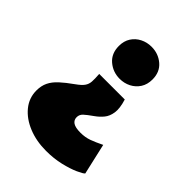

<svg xmlns="http://www.w3.org/2000/svg" viewBox="-209 -642 945 945"><g transform="rotate(45 263.0 -170.0)"><path d="M281 195Q213 195 157.8 172.5Q102.5 150 69.8 110Q37 70 37 18Q37 -14.5 49 -39.5Q61 -64.5 86.2 -87.8Q111.5 -111 151 -139Q176.5 -157 187.2 -172Q198 -187 199.2 -206.5Q200.5 -226 198 -258H376Q391 -209.5 386.2 -178.8Q381.5 -148 365.2 -128.5Q349 -109 329 -95Q297 -72.5 283.5 -59.8Q270 -47 270 -29Q270 -9 286 1.5Q302 12 337 12Q370 12 397.2 2Q424.5 -8 459 -25L496 137Q488.5 145.5 457.8 159.2Q427 173 381 184Q335 195 281 195ZM286 -312Q239 -312 204 -341.8Q169 -371.5 169 -424Q169 -458.5 185 -483.2Q201 -508 227.8 -521.5Q254.5 -535 286 -535Q333.5 -535 368.2 -505.5Q403 -476 403 -424Q403 -389 386.8 -364Q370.5 -339 344 -325.5Q317.5 -312 286 -312Z"/></g></svg>

Font: Geologica Black
Style: Regular
Weight: 900
Designer: Sindre Bremnes, Frode Helland
Foundry: Monokrom Skriftforlag AS
Version: Version 1.010;gftools[0.9.28]